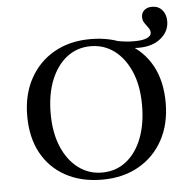

<svg xmlns="http://www.w3.org/2000/svg" viewBox="-51 -746 801 808"><g transform="rotate(-5 349.5 -342.0)"><path d="M549.2 -528.2Q534.7 -528.2 517.7 -530.2Q500.8 -532.3 481.5 -537.1L454 -566.1Q478.2 -561.3 495.6 -559.3Q512.9 -557.3 533.1 -557.3Q570.2 -557.3 587.9 -565.7Q605.6 -574.2 605.6 -587.1Q605.6 -598.4 598 -608.5Q590.3 -618.5 582.7 -629.8Q575 -641.1 575 -655.6Q575 -673.4 587.5 -684.3Q600 -695.2 620.2 -695.2Q646.8 -695.2 662.9 -677Q679 -658.9 679 -629Q679 -586.3 643.5 -557.3Q608.1 -528.2 549.2 -528.2ZM349.2 11.3Q260.5 11.3 194.8 -24.6Q129 -60.5 93.1 -126.2Q57.3 -191.9 57.3 -283.1Q57.3 -372.6 94 -439.9Q130.6 -507.3 196.4 -544.8Q262.1 -582.3 350 -582.3Q438.7 -582.3 504.8 -546.4Q571 -510.5 606.9 -445.2Q642.7 -379.8 642.7 -287.9Q642.7 -198.4 606 -131Q569.4 -63.7 503.2 -26.2Q437.1 11.3 349.2 11.3ZM350.8 -18.5Q408.9 -18.5 452 -52Q495.2 -85.5 519 -146Q542.7 -206.5 542.7 -286.3Q542.7 -368.5 517.3 -427.8Q491.9 -487.1 448.4 -519.8Q404.8 -552.4 348.4 -552.4Q291.1 -552.4 248 -519Q204.8 -485.5 180.6 -425.4Q156.5 -365.3 156.5 -284.7Q156.5 -203.2 181.9 -143.5Q207.3 -83.9 251.2 -51.2Q295.2 -18.5 350.8 -18.5Z"/></g></svg>

Font: Playfair 12pt Medium
Style: Regular
Weight: 500
Designer: Claus Eggers Sørensen
Foundry: Claus Eggers Sørensen
Version: Version 2.000;gftools[0.9.28]